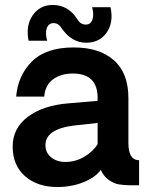

<svg xmlns="http://www.w3.org/2000/svg" viewBox="-20 -746 606 773"><path d="M95 -582Q83 -644 112 -685Q141 -726 192 -726Q255 -726 291 -669Q304 -647 325 -647Q345 -647 352 -666.5Q359 -686 351 -717H425Q438 -656 409.5 -615Q381 -574 327 -574Q269 -574 229 -631Q216 -653 196 -653Q176 -653 168.5 -633Q161 -613 170 -582ZM211 7Q131 7 81 -36.5Q31 -80 31 -156Q31 -230 92.5 -276Q154 -322 256 -330L373 -340V-352Q373 -450 273 -450Q226 -450 194 -427Q162 -404 158 -357H45Q52 -442 108.5 -498.5Q165 -555 277 -555Q380 -555 438.5 -503.5Q497 -452 497 -350V-170Q497 -101 540 -101V0Q537 0 530 0Q523 0 516 0Q509 0 503 0Q474 -1 456.5 -4Q439 -7 418 -21.5Q397 -36 386 -62Q363 -31 315 -12Q267 7 211 7ZM243 -94Q284 -94 319.5 -115Q355 -136 373 -166V-251L281 -241Q163 -227 163 -162Q163 -131 186 -112.5Q209 -94 243 -94Z"/></svg>

Font: Oakes Grotesk
Style: Bold
Weight: 600
Designer: Samuel Oakes
Foundry: Samuel Oakes
Version: Version 1.000;PS 001.000;hotconv 1.0.88;makeotf.lib2.5.64775